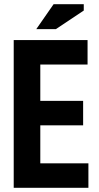

<svg xmlns="http://www.w3.org/2000/svg" viewBox="-20 -890 470 910"><path d="M45 -700H395V-584H171V-412H374V-296H171V-116H399V0H45ZM234 -870H377V-840L245 -752H152Z"/></svg>

Font: PT Sans Narrow
Style: Bold
Weight: 700
Width: 3
Designer: A.Korolkova, O.Umpeleva, V.Yefimov
Foundry: ParaType Ltd
Version: Version 2.003W OFL